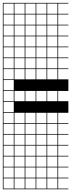

<svg xmlns="http://www.w3.org/2000/svg" viewBox="-20 -1025 502 1352"><path d="M0 307.7V-1004.8H461.5V-1000H389.4V-927.9H461.5V-923.1H389.4V-851H461.5V-846.2H389.4V-774H461.5V-769.2H389.4V-697.1H461.5V-692.3H389.4V-620.2H461.5V-615.4H389.4V-543.3H461.5V-538.5H389.4V-466.3H461.5V-384.6H389.4V-312.5H461.5V-230.8H389.4V-158.7H461.5V-153.8H389.4V-81.7H461.5V-76.9H389.4V-4.8H461.5V0H389.4V72.1H461.5V76.9H389.4V149H461.5V153.8H389.4V226H461.5V230.8H389.4V302.9H461.5V307.7ZM312.5 -927.9H384.6V-1000H312.5ZM158.7 -927.9H230.8V-1000H158.7ZM81.7 -927.9H153.8V-1000H81.7ZM235.6 -927.9H307.7V-1000H235.6ZM4.8 -927.9H76.9V-1000H4.8ZM312.5 -851H384.6V-923.1H312.5ZM158.7 -851H230.8V-923.1H158.7ZM81.7 -851H153.8V-923.1H81.7ZM235.6 -851H307.7V-923.1H235.6ZM4.8 -851H76.9V-923.1H4.8ZM312.5 -774H384.6V-846.2H312.5ZM158.7 -774H230.8V-846.2H158.7ZM81.7 -774H153.8V-846.2H81.7ZM235.6 -774H307.7V-846.2H235.6ZM4.8 -774H76.9V-846.2H4.8ZM4.8 -697.1H76.9V-769.2H4.8ZM235.6 -697.1H307.7V-769.2H235.6ZM81.7 -697.1H153.8V-769.2H81.7ZM312.5 -697.1H384.6V-769.2H312.5ZM158.7 -697.1H230.8V-769.2H158.7ZM4.8 -620.2H76.9V-692.3H4.8ZM235.6 -620.2H307.7V-692.3H235.6ZM81.7 -620.2H153.8V-692.3H81.7ZM312.5 -620.2H384.6V-692.3H312.5ZM158.7 -620.2H230.8V-692.3H158.7ZM4.8 -543.3H76.9V-615.4H4.8ZM235.6 -543.3H307.7V-615.4H235.6ZM81.7 -543.3H153.8V-615.4H81.7ZM312.5 -543.3H384.6V-615.4H312.5ZM158.7 -543.3H230.8V-615.4H158.7ZM4.8 -466.3H76.9V-538.5H4.8ZM235.6 -466.3H307.7V-538.5H235.6ZM81.7 -466.3H153.8V-538.5H81.7ZM312.5 -466.3H384.6V-538.5H312.5ZM158.7 -466.3H230.8V-538.5H158.7ZM4.8 -389.4H76.9V-461.5H4.8ZM81.7 -312.5H153.8V-384.6H81.7ZM4.8 -312.5H76.9V-384.6H4.8ZM312.5 -312.5H384.6V-384.6H312.5ZM235.6 -312.5H307.7V-384.6H235.6ZM158.7 -312.5H230.8V-384.6H158.7ZM76.9 -307.7H4.8V-235.6H76.9ZM158.7 -158.7H230.8V-230.8H158.7ZM4.8 -158.7H76.9V-230.8H4.8ZM312.5 -158.7H384.6V-230.8H312.5ZM81.7 -158.7H153.8V-230.8H81.7ZM235.6 -158.7H307.7V-230.8H235.6ZM158.7 -81.7H230.8V-153.8H158.7ZM235.6 -81.7H307.7V-153.8H235.6ZM81.7 -81.7H153.8V-153.8H81.7ZM312.5 -81.7H384.6V-153.8H312.5ZM4.8 -81.7H76.9V-153.8H4.8ZM235.6 -4.8H307.7V-76.9H235.6ZM81.7 -4.8H153.8V-76.9H81.7ZM312.5 -4.8H384.6V-76.9H312.5ZM158.7 -4.8H230.8V-76.9H158.7ZM4.8 -4.8H76.9V-76.9H4.8ZM235.6 72.1H307.7V0H235.6ZM81.7 72.1H153.8V0H81.7ZM312.5 72.1H384.6V0H312.5ZM158.7 72.1H230.8V0H158.7ZM4.8 72.1H76.9V0H4.8ZM235.6 149H307.7V76.9H235.6ZM158.7 149H230.8V76.9H158.7ZM312.5 149H384.6V76.9H312.5ZM4.8 149H76.9V76.9H4.8ZM81.7 149H153.8V76.9H81.7ZM235.6 226H307.7V153.8H235.6ZM158.7 226H230.8V153.8H158.7ZM81.7 226H153.8V153.8H81.7ZM312.5 226H384.6V153.8H312.5ZM4.8 226H76.9V153.8H4.8ZM158.7 302.9H230.8V230.8H158.7ZM235.6 302.9H307.7V230.8H235.6ZM81.7 302.9H153.8V230.8H81.7ZM312.5 302.9H384.6V230.8H312.5ZM4.8 302.9H76.9V230.8H4.8Z"/></svg>

Font: Jacquarda Bastarda 9 Charted
Style: Regular
Weight: 400
Designer: Sarah Cadigan-Fried
Version: Version 1.000; ttfautohint (v1.8.4.7-5d5b)